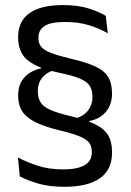

<svg xmlns="http://www.w3.org/2000/svg" viewBox="-20 -670 514 756"><path d="M276.5 -203.5Q310.5 -213 327.2 -235.8Q344 -258.5 344 -285.5V-288.5Q344 -316 332.8 -332.8Q321.5 -349.5 293.2 -361.2Q265 -373 213 -383.5Q152 -396.5 116.8 -414.8Q81.5 -433 66.5 -459Q51.5 -485 51.5 -519.5V-524.5Q51.5 -586.5 96 -618.2Q140.5 -650 228.5 -650Q286 -650 328 -637Q370 -624 396.5 -607.5L404.5 -539Q371.5 -558 330.2 -570.8Q289 -583.5 236.5 -583.5Q180 -583.5 155.8 -567.8Q131.5 -552 131.5 -523V-518.5Q131.5 -499 142.2 -485.8Q153 -472.5 179.8 -462Q206.5 -451.5 254 -440Q316 -426 352.8 -409.5Q389.5 -393 405.2 -368Q421 -343 421 -303V-300Q421 -259 397.2 -230Q373.5 -201 331 -193.5V-178.5ZM194.5 -394.5Q163 -385 146 -364Q129 -343 129 -314.5V-310.5Q129 -284 140 -266.8Q151 -249.5 178 -237.5Q205 -225.5 254.5 -213.5Q316.5 -199 353 -181.5Q389.5 -164 405.2 -138.2Q421 -112.5 421 -73.5V-66.5Q421 -2 373.5 31.8Q326 65.5 233 65.5Q174 65.5 130.5 52.8Q87 40 58 24.5L50.5 -50Q86.5 -31 130.2 -17Q174 -3 228.5 -3Q285 -3 313.2 -19.8Q341.5 -36.5 341.5 -68.5V-73Q341.5 -94.5 330.5 -108.5Q319.5 -122.5 291.8 -133.8Q264 -145 213.5 -157Q154 -171.5 118.5 -189.5Q83 -207.5 67.2 -232.2Q51.5 -257 51.5 -292V-295.5Q51.5 -337 75 -364Q98.5 -391 142 -401L141.5 -415Z"/></svg>

Font: Anek Odia Medium
Style: Regular
Weight: 400
Version: Version 1.003